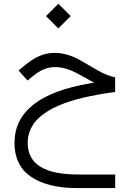

<svg xmlns="http://www.w3.org/2000/svg" viewBox="-20 -649 698 1009"><path d="M286.6 -499.5 351.6 -564.5 286.6 -629.4 221.7 -564.5ZM474.6 -214.4 453.6 -210.9C188.5 -166.5 56.2 -62 56.2 102.5C56.2 181.6 85.4 240.7 143.6 280.3C201.7 319.8 282.2 339.4 385.7 339.4H585.4V268.1H391.6C215.3 268.1 125.5 214.8 125.5 101.1C125.5 60.1 140.1 23.4 162.1 -5.4C184.1 -34.2 220.7 -60.1 256.8 -79.6C293 -98.6 342.8 -115.7 384.3 -127.4C405.3 -132.8 428.2 -138.2 453.6 -143.6C478.5 -148.9 501 -152.8 521 -156.2C540.5 -159.7 562 -162.6 585 -165.5V-242.2C554.2 -249.5 524.9 -261.2 496.1 -277.8L403.8 -331.1C357.4 -357.9 312 -371.1 267.6 -371.1C209.5 -371.1 161.1 -349.1 102.1 -298.8L77.6 -278.3L124.5 -226.1L153.8 -249.5C194.8 -282.2 227.5 -296.4 270.5 -296.4C307.1 -296.4 347.7 -284.2 391.6 -260.3Z"/></svg>

Font: Shabnam Light
Style: Regular
Weight: 300
Foundry: DejaVu fonts team - Redesigned by Saber Rastikerdar - Based on Vazir font
Version: Version 5.0.1